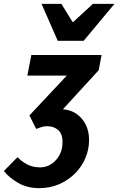

<svg xmlns="http://www.w3.org/2000/svg" viewBox="-83 -782 615 998"><path d="M121 196Q59 196 12 169Q-35 142 -63 107L8 35Q29 57 58 72.5Q87 88 126 88Q149 88 169.5 78.5Q190 69 206.5 51.5Q223 34 232.5 10Q242 -14 242 -44Q242 -87 219 -106.5Q196 -126 162 -126Q147 -126 134.5 -122Q122 -118 105 -112L70 -182L264 -389H59L80 -496H445L430 -417L244 -214Q285 -211 315.5 -189.5Q346 -168 363 -133.5Q380 -99 380 -55Q380 -5 360.5 40.5Q341 86 305.5 121Q270 156 223 176Q176 196 121 196ZM217 -570 133 -762H236L294 -668H298L400 -762H512L352 -570Z"/></svg>

Font: Source Sans 3 ExtraLight
Style: Bold Italic
Weight: 700
Italic angle: -11°
Version: Version 3.052;hotconv 1.1.0;makeotfexe 2.6.0